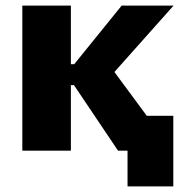

<svg xmlns="http://www.w3.org/2000/svg" viewBox="-20 -540 642 688"><path d="M60 0H234V-235H245L403 0H437V128H601V-125H506L390 -282L602 -520H416L246 -310H234V-520H60Z"/></svg>

Font: Fixel Display ExtraBold
Style: Regular
Weight: 800
Designer: AlfaBravo + MacPaw
Foundry: Kyrylo Tkachov, Marchela Mozhyna, Serhii Makarenko, Maria Weinstein, Zakhar Kryvoshyya
Version: Version 1.211